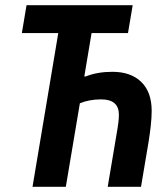

<svg xmlns="http://www.w3.org/2000/svg" viewBox="-20 -718 640 738"><path d="M204 -591H64L82 -698H490L472 -591H332L304 -424H309Q354 -442 412 -442Q483 -442 523 -403Q563 -364 563 -292Q563 -266 559.5 -234.5Q556 -203 551 -172L522 0H394L428 -202Q433 -230 435 -247Q437 -264 437 -277Q437 -336 369 -336Q323 -336 287 -321L233 0H105Z"/></svg>

Font: IBM Plex Mono SemiBold
Style: Italic
Weight: 600
Italic angle: -9°
Monospace: yes
Designer: Mike Abbink, Paul van der Laan, Pieter van Rosmalen
Foundry: Bold Monday
Version: Version 2.3